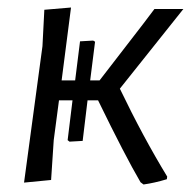

<svg xmlns="http://www.w3.org/2000/svg" viewBox="-20 -482 510 511"><path d="M44 4 93 -359 98 -456 169 -462 144 -268H180L193 -372L228 -374L233 -371L220 -268H245L360 -417L391 -458H468L299 -246Q361 -117 425 -12L424 -5Q391 5 362 9L354 3Q313 -67 241 -215H213L200 -107L165 -105L160 -109L173 -215H137L123 -109L116 -3Z"/></svg>

Font: Alegreya Sans
Style: Italic
Weight: 400
Italic angle: -7°
Designer: Juan Pablo del Peral
Foundry: Huerta Tipografica
Version: Version 2.007